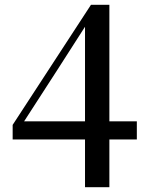

<svg xmlns="http://www.w3.org/2000/svg" viewBox="-20 -767 617 804"><path d="M336 17H438V-183H553V-259H438V-747H361L33 -244V-183H336ZM81 -259 218 -471 336 -655V-259Z"/></svg>

Font: Noto Serif SC SemiBold
Style: Regular
Weight: 600
Designer: Ryoko NISHIZUKA 西塚涼子 (kana & ideographs); Frank Grießhammer (Latin, Greek & Cyrillic); Wenlong ZHANG 张文龙 (bopomofo); San
Foundry: Adobe
Version: Version 2.001;hotconv 1.1.0;makeotfexe 2.6.0